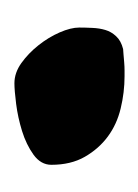

<svg xmlns="http://www.w3.org/2000/svg" viewBox="17 -210 194 269"><g transform="rotate(-90 114.5 -75.0)"><path d="M18.6 -100.6Q18.6 -115.2 32.7 -125.5Q46.9 -135.7 65.9 -141.6Q85 -147.5 104 -149.9Q123 -152.3 132.8 -152.3Q147.5 -152.3 161.1 -142.6Q174.8 -132.8 186 -118.7Q197.3 -104.5 204.1 -88.9Q210.9 -73.2 210.9 -61.5Q210.9 -52.7 210.4 -43Q210 -33.2 207.5 -24.9Q205.1 -16.6 198.7 -9.8Q192.4 -2.9 180.7 0Q179.7 0 173.8 0.5Q168 1 162.1 1.5Q156.2 2 150.9 2Q145.5 2 142.6 2Q120.1 2 97.7 -3.4Q75.2 -8.8 58.1 -21.5Q41 -34.2 29.8 -53.7Q18.6 -73.2 18.6 -100.6Z"/></g></svg>

Font: Swanky and Moo Moo
Style: Regular
Weight: 400
Designer: Kimberly Geswein
Foundry: Kimberly Geswein
Version: Version 1.002 2001